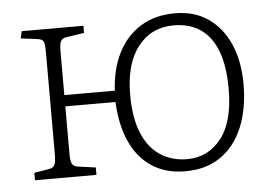

<svg xmlns="http://www.w3.org/2000/svg" viewBox="-43 -574 912 644"><g transform="rotate(-5 413.0 -251.5)"><path d="M557 14Q490 14 443 -17.5Q396 -49 371 -106Q346 -163 343 -238H174V-77Q174 -54 179 -44.5Q184 -35 199 -33L258 -25V0H51V-25L99 -33Q115 -35 120 -45Q125 -55 125 -81V-424Q125 -450 121.5 -459.5Q118 -469 101 -471L45 -478L50 -502H258V-478L199 -469Q184 -467 179 -457.5Q174 -448 174 -425V-276H344Q348 -349 375.5 -403Q403 -457 451.5 -487Q500 -517 567 -517Q633 -517 679.5 -484.5Q726 -452 751 -394.5Q776 -337 776 -261Q776 -177 750 -115Q724 -53 675 -19.5Q626 14 557 14ZM566 -26Q637 -26 681 -82.5Q725 -139 725 -249Q725 -325 706 -375.5Q687 -426 650 -451.5Q613 -477 559 -477Q484 -477 439 -419.5Q394 -362 394 -257Q394 -181 415 -129.5Q436 -78 475 -52Q514 -26 566 -26Z"/></g></svg>

Font: Literata ExtraLight
Style: Regular
Weight: 250
Designer: Latin by Veronika Burian and Jose Scaglione. Greek by Irene Vlachou. Cyrillic by Vera Evstafieva.
Foundry: TypeTogether
Version: Version 3.103;gftools[0.9.29]